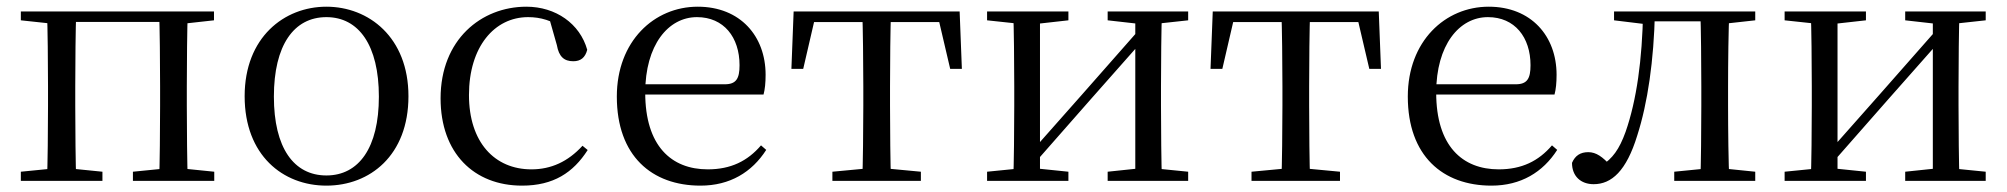

<svg xmlns="http://www.w3.org/2000/svg" viewBox="-20 -551 6115 585"><path d="M123.1 0H212.3C210.3 -48.6 209.3 -160.1 209.3 -228.5V-288.3C209.3 -355.1 210.3 -467.4 212.3 -516H123.1C125.3 -467.4 126.3 -355.1 126.3 -288.3V-228.5C126.3 -160.1 125.3 -48.6 123.1 0ZM464.8 0H552.2C550.2 -48.6 549.2 -160.1 549.2 -228.5V-288.3C549.2 -355.1 550.2 -467.4 552.2 -516H464.8C466.8 -467.4 467.8 -355.1 467.8 -288.3V-228.5C467.8 -160.1 466.8 -48.6 464.8 0ZM43.5 0H292.1V-27.8L184.7 -38.6H152.7L43.5 -27.8ZM385 0H632.8V-27.8L526.4 -38.6H493.4L385 -27.8ZM43.5 -489.1 152.7 -477.4H167V-516H43.5ZM508.7 -477.4H526.4L632 -489.1V-516H508.7ZM167 -484.1H508.7V-516H167Z M974.5 14.6C1106.8 14.6 1224.5 -77.3 1224.5 -257.8C1224.5 -437.6 1103.2 -530.6 974.5 -530.6C845.9 -530.6 725.4 -437.2 725.4 -257.8C725.4 -77.9 842 14.6 974.5 14.6ZM974.5 -16.4C875 -16.4 814.5 -100.8 814.5 -256.6C814.5 -412.7 875 -498.8 974.5 -498.8C1073.3 -498.8 1134.4 -412.7 1134.4 -256.6C1134.4 -100.8 1073.3 -16.4 974.5 -16.4Z M1570.6 14.6C1666.2 14.6 1726.3 -24.8 1770.6 -93.9L1754.8 -106.9C1710.5 -58.3 1658.8 -35 1599.2 -35C1486.8 -35 1408.9 -117.7 1408.9 -261.5C1408.9 -408.4 1486.5 -498.8 1589 -498.8C1626.9 -498.8 1660.9 -489 1701.8 -461.9L1651.7 -501.6L1676.7 -413.5C1682.9 -378.2 1698.9 -364.4 1726.7 -364.4C1748.9 -364.4 1763 -375.1 1769.2 -399.3C1747 -478.8 1673.2 -530.6 1583.8 -530.6C1446.2 -530.6 1322.4 -430 1322.4 -251.4C1322.4 -84.4 1424.2 14.6 1570.6 14.6Z M2114.3 14.6C2204 14.6 2271 -26.3 2314.6 -94.3L2298.7 -108.1C2257.8 -60.3 2206.7 -35 2136.5 -35C2025.4 -35 1945.9 -106.4 1945.9 -268.7C1945.9 -413.6 2015.8 -498.8 2103.6 -498.8C2185.3 -498.8 2233.3 -437.4 2233.3 -352.3C2233.3 -311.7 2223.3 -294.2 2188.3 -294.2H1897.6V-262.9H2306.4C2310.7 -278.8 2312.7 -298.9 2312.7 -323.2C2312.7 -440.7 2235.6 -530.6 2105.9 -530.6C1973.1 -530.6 1859.4 -425.5 1859.4 -256.8C1859.4 -76.2 1965.8 14.6 2114.3 14.6Z M2391.3 -341.2H2427.3L2467.2 -513.4L2424.7 -483.7H2877.2L2834.8 -513.4L2875.1 -341.2H2910.7L2903.9 -516H2398.1ZM2516.2 0H2785.8V-27.8L2671.3 -38.6H2630.9L2516.2 -27.8ZM2607.2 0H2694.8C2692.8 -48.6 2691.8 -160.1 2691.8 -228.5V-288.3C2691.8 -355.1 2692.8 -467.4 2694.8 -516H2607.2C2609.2 -467.4 2610.4 -355.1 2610.4 -288.3V-228.5C2610.4 -160.1 2609.2 -48.6 2607.2 0Z M2987.5 0H3235.3V-27.8L3130.3 -38.6H3095.7L2987.5 -27.8ZM3354.9 0H3600.2V-27.8L3492 -38.6H3457.6L3354.9 -27.8ZM3067.1 0H3148.7V-516H3067.1C3069.3 -467.4 3070.3 -355.1 3070.3 -288.3V-228.5C3070.3 -160.1 3069.3 -48.6 3067.1 0ZM3126.1 -46.9 3304.1 -249.4 3482.4 -451H3493.7L3460 -470.9L3279.2 -265.6L3102.3 -65.8H3090.9ZM3439.1 0H3520.4C3518.4 -48.6 3517.4 -160.1 3517.4 -228.5V-288.3C3517.4 -355.1 3518.4 -467.4 3520.4 -516H3439.1ZM2987.5 -489.1 3096.7 -477.4H3131.1L3235.3 -489.1V-516H2987.5ZM3354.9 -489.1 3458.4 -477.4H3492.8L3600.2 -489.1V-516H3354.9Z M3668.3 -341.2H3704.3L3744.2 -513.4L3701.7 -483.7H4154.2L4111.8 -513.4L4152.1 -341.2H4187.7L4180.9 -516H3675.1ZM3793.2 0H4062.8V-27.8L3948.3 -38.6H3907.9L3793.2 -27.8ZM3884.2 0H3971.8C3969.8 -48.6 3968.8 -160.1 3968.8 -228.5V-288.3C3968.8 -355.1 3969.8 -467.4 3971.8 -516H3884.2C3886.2 -467.4 3887.4 -355.1 3887.4 -288.3V-228.5C3887.4 -160.1 3886.2 -48.6 3884.2 0Z M4524.3 14.6C4614 14.6 4681 -26.3 4724.6 -94.3L4708.7 -108.1C4667.8 -60.3 4616.7 -35 4546.5 -35C4435.4 -35 4355.9 -106.4 4355.9 -268.7C4355.9 -413.6 4425.8 -498.8 4513.6 -498.8C4595.3 -498.8 4643.3 -437.4 4643.3 -352.3C4643.3 -311.7 4633.3 -294.2 4598.3 -294.2H4307.6V-262.9H4716.4C4720.7 -278.8 4722.7 -298.9 4722.7 -323.2C4722.7 -440.7 4645.6 -530.6 4515.9 -530.6C4383.1 -530.6 4269.4 -425.5 4269.4 -256.8C4269.4 -76.2 4375.8 14.6 4524.3 14.6Z M4835.7 10.2C4890.2 10.2 4935.4 -29.9 4968.6 -138.5C5000.2 -236.8 5019.2 -366.4 5022.4 -516H4986.3C4983.7 -369.7 4966.7 -245.6 4932.9 -149.1C4913.6 -95.5 4892.9 -67.7 4859 -46.1V-35.9H4887.6V-45.9C4863.4 -72.8 4843.5 -87.4 4819.3 -87.4C4795.5 -87.4 4779.2 -77.1 4769.7 -54.8C4769.7 -13.7 4796.9 10.2 4835.7 10.2ZM4897.8 -489.1 4993.8 -477.4H5001V-516H4897.8ZM5002.8 -486H5193.9V-516H5002.8ZM5081.2 0H5328V-27.8L5222.3 -38.6H5189.9L5081.2 -27.8ZM5160.7 0H5249.2C5246.4 -48.6 5245.2 -160.1 5245.2 -228.5V-288.3C5245.2 -355.1 5246.4 -467.4 5249.2 -516H5160.7C5162.7 -467.4 5163.7 -355.1 5163.7 -288.3V-228.5C5163.7 -160.1 5162.7 -48.6 5160.7 0ZM5204.5 -477.4H5222.3L5328 -489.1V-516H5204.5Z M5417.5 0H5665.3V-27.8L5560.3 -38.6H5525.7L5417.5 -27.8ZM5784.9 0H6030.2V-27.8L5922 -38.6H5887.6L5784.9 -27.8ZM5497.1 0H5578.7V-516H5497.1C5499.3 -467.4 5500.3 -355.1 5500.3 -288.3V-228.5C5500.3 -160.1 5499.3 -48.6 5497.1 0ZM5556.1 -46.9 5734.1 -249.4 5912.4 -451H5923.7L5890 -470.9L5709.2 -265.6L5532.3 -65.8H5520.9ZM5869.1 0H5950.4C5948.4 -48.6 5947.4 -160.1 5947.4 -228.5V-288.3C5947.4 -355.1 5948.4 -467.4 5950.4 -516H5869.1ZM5417.5 -489.1 5526.7 -477.4H5561.1L5665.3 -489.1V-516H5417.5ZM5784.9 -489.1 5888.4 -477.4H5922.8L6030.2 -489.1V-516H5784.9Z"/></svg>

Font: Source Han Serif CN VF
Style: Regular
Weight: 250
Designer: Ryoko NISHIZUKA 西塚涼子 (kana & ideographs); Frank Grießhammer (Latin, Greek & Cyrillic); Wenlong ZHANG 张文龙 (bopomofo); San
Foundry: Adobe
Version: Version 2.002;hotconv 1.1.0;makeotfexe 2.6.0